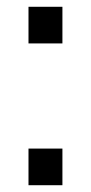

<svg xmlns="http://www.w3.org/2000/svg" viewBox="-20 -546 268 566"><path d="M64 -418V-526H164V-418ZM64 0V-108H164V0Z"/></svg>

Font: Archivo Narrow
Style: Regular
Weight: 400
Designer: Hector Gatti
Foundry: Omnibus-Type
Version: Version 3.002